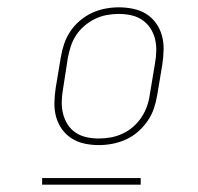

<svg xmlns="http://www.w3.org/2000/svg" viewBox="-20 -713 540 524"><path d="M250 -317Q230 -317 211 -321Q192 -325 176 -335Q160 -345 149 -360.5Q138 -376 133 -394.5Q128 -413 128.5 -433Q129 -453 132 -473L146 -557Q149 -575 155 -593Q161 -611 172 -627.5Q183 -644 198.5 -657Q214 -670 231.5 -678Q249 -686 267.5 -689.5Q286 -693 304 -693Q324 -693 343.5 -689Q363 -685 379 -675Q395 -665 406 -649.5Q417 -634 422 -615.5Q427 -597 426.5 -577Q426 -557 423 -537L409 -453Q406 -435 400 -417Q394 -399 382.5 -382.5Q371 -366 356 -353Q341 -340 323 -332Q305 -324 286.5 -320.5Q268 -317 250 -317ZM250 -335Q266 -335 282.5 -338Q299 -341 315 -348.5Q331 -356 344 -367.5Q357 -379 366.5 -393.5Q376 -408 381.5 -424Q387 -440 389 -456L403 -540Q406 -557 406.5 -574Q407 -591 403 -607Q399 -623 390 -636.5Q381 -650 367.5 -659Q354 -668 337.5 -671.5Q321 -675 304 -675Q288 -675 271.5 -672Q255 -669 239.5 -661.5Q224 -654 210.5 -642.5Q197 -631 187.5 -616.5Q178 -602 173 -586Q168 -570 165 -554L152 -470Q149 -453 148.5 -436Q148 -419 152 -403Q156 -387 164.5 -373.5Q173 -360 186.5 -351Q200 -342 216.5 -338.5Q233 -335 250 -335ZM95 -209V-227H364V-209Z"/></svg>

Font: Iosevka Curly Slab Thin
Style: Italic
Weight: 100
Italic angle: -9°
Monospace: yes
Designer: Belleve Invis
Foundry: Belleve Invis
Version: Version 22.1.2; ttfautohint (v1.8.4)